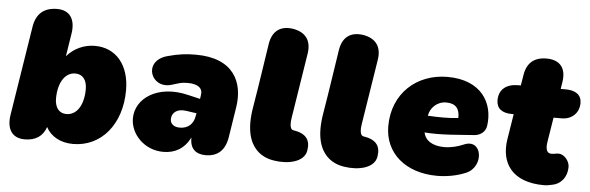

<svg xmlns="http://www.w3.org/2000/svg" viewBox="-46 -836 3068 998"><g transform="rotate(5 1487.5 -337.0)"><path d="M359 12C507 12 610 -113 610 -290C610 -422 539 -506 429 -506C373 -506 320 -482 283 -439L302 -559C314 -635 282 -680 217 -680C148 -680 108 -645 97 -577L23 -111C11 -35 42 10 107 10C164 10 201 -15 218 -64C243 -16 295 12 359 12ZM312 -140C283 -140 263 -156 255 -185C252 -194 251 -204 251 -216C251 -298 286 -354 340 -354C378 -354 401 -326 401 -278C401 -195 366 -140 312 -140Z M830 12C889 12 938 -13 970 -75C968 -18 999 10 1051 10C1114 10 1152 -25 1163 -93L1188 -252C1209 -385 1152 -506 956 -506C907 -506 867 -502 806 -485C683 -449 737 -308 843 -339C884 -351 891 -356 926 -356C980 -356 1006 -335 1000 -300L997 -279L933 -294C772 -333 658 -252 658 -148C658 -66 731 12 830 12ZM855 -161C855 -191 879 -218 929 -211L985 -203L982 -187C976 -149 950 -121 905 -121C873 -121 855 -137 855 -161Z M1576 -61C1585 -116 1561 -149 1494 -159C1471 -163 1478 -210 1480 -223L1534 -564C1544 -631 1513 -673 1447 -684C1381 -694 1339 -663 1328 -596C1305 -450 1300 -406 1275 -257C1236 -23 1375 2 1409 7C1478 18 1566 3 1576 -61Z M1942 -61C1951 -116 1927 -149 1860 -159C1837 -163 1844 -210 1846 -223L1900 -564C1910 -631 1879 -673 1813 -684C1747 -694 1705 -663 1694 -596C1671 -450 1666 -406 1641 -257C1602 -23 1741 2 1775 7C1844 18 1932 3 1942 -61Z M2259 12C2307 12 2361 3 2408 -17C2501 -56 2478 -204 2383 -162C2356 -150 2318 -140 2284 -140C2222 -140 2183 -165 2175 -207C2263 -200 2356 -211 2435 -216C2460 -218 2491 -234 2496 -270C2513 -390 2445 -505 2269 -505C2110 -505 1984 -396 1984 -223C1984 -83 2094 12 2259 12ZM2184 -295 2185 -299C2191 -333 2223 -372 2274 -372C2324 -372 2345 -344 2343 -297C2295 -291 2240 -292 2184 -295Z M2816 12C2834 12 2840 10 2860 6C2900 -1 2936 -36 2936 -94C2936 -124 2908 -158 2879 -158C2862 -158 2859 -154 2842 -154C2819 -154 2808 -171 2816 -218L2836 -342H2877C2934 -342 2969 -380 2969 -430C2969 -472 2938 -494 2887 -494H2860L2866 -532C2877 -604 2843 -645 2773 -645C2709 -645 2671 -613 2661 -549L2652 -494H2639C2576 -494 2538 -463 2538 -407C2538 -364 2567 -342 2618 -342H2628L2607 -211C2586 -83 2652 12 2816 12Z"/></g></svg>

Font: SN Pro Black
Style: Italic
Weight: 900
Italic angle: -9°
Designer: Tobias Whetton
Foundry: Supernotes
Version: Version 1.001;Glyphs 3.2 (3249)